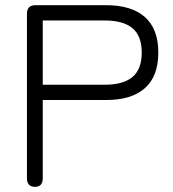

<svg xmlns="http://www.w3.org/2000/svg" viewBox="-20 -721 668 741"><path d="M115 0Q84 0 84 -33V-668Q84 -701 117 -701H389Q488 -701 539.5 -655Q591 -609 591 -518Q591 -427 539.5 -381Q488 -335 389 -335H145V-33Q145 0 115 0ZM145 -394H384Q456 -394 491.5 -424Q527 -454 527 -518Q527 -582 491.5 -612Q456 -642 384 -642H145Z"/></svg>

Font: Shin Retro Maru Gothic Regular
Style: Regular
Weight: 400
Designer: Iose
Foundry: Typographish
Version: Version 1.002